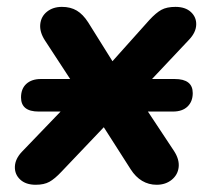

<svg xmlns="http://www.w3.org/2000/svg" viewBox="-20 -518 610 547"><path d="M42.7 -85.9 228.3 -278.9 227.5 -220.1 107.8 -403.2Q92.4 -427.2 94.7 -449.2Q97 -471.2 114 -484.8Q131.1 -498.4 156.4 -498.4Q181.1 -498.4 198.8 -487.8Q216.5 -477.2 231.2 -454.3L316.4 -318H277.5L405.6 -461.1Q424.5 -481.6 439.8 -490Q455.2 -498.4 479.8 -498.4Q508.1 -498.4 523.9 -483.7Q539.8 -469 539 -447.3Q538.2 -425.6 518.9 -405.2L345.1 -220.7L345.7 -284.3L475.8 -87.8Q491.4 -63.8 489 -41.8Q486.6 -19.9 469.1 -5.7Q451.5 8.4 426.3 8.4Q403.6 8.4 384.8 -2.8Q366.1 -14 352.4 -35.5L257 -184.8L302.8 -184L155.2 -28.9Q136 -8.4 120.7 0Q105.5 8.4 81.8 8.4Q53.5 8.4 37.6 -6.4Q21.6 -21.3 22.4 -43.4Q23.3 -65.6 42.7 -85.9ZM39.9 -240.4Q39.9 -265.3 55.1 -279.1Q70.3 -292.9 96.4 -292.9H477.9Q529.1 -292.9 529.1 -252.8Q529.1 -228.8 514.3 -214.5Q499.6 -200.2 472.5 -200.2H90.2Q39.9 -200.2 39.9 -240.4Z"/></svg>

Font: SN Pro Thin
Style: Italic
Weight: 200
Italic angle: -9°
Designer: Tobias Whetton
Foundry: Supernotes
Version: Version 1.003;Glyphs 3.3 (3324)